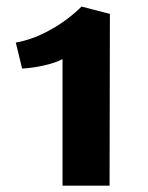

<svg xmlns="http://www.w3.org/2000/svg" viewBox="-20 -988 468 608"><path d="M178 -400V-801Q161.5 -792 138 -785.5Q114.5 -779 90.8 -775.2Q67 -771.5 50 -771L30 -853Q77 -862 117.5 -882Q158 -902 189 -925.2Q220 -948.5 239 -968V-967L328 -944L327 -400Z"/></svg>

Font: Koeln Type Sans ExtraBold
Style: Regular
Weight: 800
Designer: Eben Sorkin
Foundry: Eben Sorkin
Version: Version 2.001